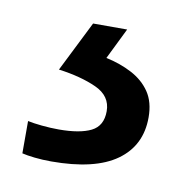

<svg xmlns="http://www.w3.org/2000/svg" viewBox="-42 -41 310 322"><g transform="rotate(10 112.5 120.0)"><path d="M212 139Q212 187 175 213.5Q138 240 64 240Q49 240 35.5 238.5Q22 237 14 235V180Q23 182 38 183.5Q53 185 67 185Q103 185 122 175.5Q141 166 141 141Q141 115 114.5 103Q88 91 50 86L93 0H151L125 53Q149 58 169 68.5Q189 79 200.5 96Q212 113 212 139Z"/></g></svg>

Font: Noto Sans Cham
Style: Regular
Weight: 400
Designer: Monotype Design Team
Foundry: Monotype Imaging Inc.
Version: Version 2.002